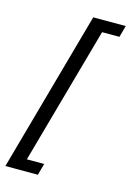

<svg xmlns="http://www.w3.org/2000/svg" viewBox="-128 -682 605 888"><g transform="rotate(15 175.0 -238.5)"><path d="M-9.7 146.8 204.8 -622.6H360.5L345.2 -566.9H262.1L78.2 91.1H161.3L146 146.8Z"/></g></svg>

Font: Playfair 5pt SemiExpanded Light
Style: Italic
Weight: 300
Width: 6
Italic angle: -15.6°
Designer: Claus Eggers Sørensen
Foundry: Claus Eggers Sørensen
Version: Version 2.203